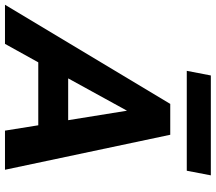

<svg xmlns="http://www.w3.org/2000/svg" viewBox="-130 -818 887 790"><g transform="rotate(90 314.0 -423.5)"><path d="M347 -680H474L618 0H457L435 -137H176L100 0H-61ZM414 -260 375 -502 242 -260ZM230 -847H641L622 -748H211Z"/></g></svg>

Font: Teachers
Style: Bold Italic
Weight: 700
Designer: Alfredo Marco Pradil & Chank Diesel
Version: Version 0.009